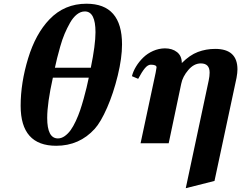

<svg xmlns="http://www.w3.org/2000/svg" viewBox="-20 -762 1283 1021"><path d="M452.1 -349.1H261.2Q231 -213.4 231 -134.8Q231 -25.9 288.1 -25.9Q306.6 -25.9 324.2 -38.3Q341.8 -50.8 355.7 -70.1Q369.6 -89.4 383.1 -118.4Q396.5 -147.5 405.8 -174.6Q415 -201.7 424.8 -236.6Q434.6 -271.5 440.2 -295.7Q445.8 -319.8 452.1 -349.1ZM462.9 -401.9Q487.8 -523.4 487.8 -590.8Q487.8 -701.2 431.2 -701.2Q409.2 -701.2 388.9 -685.3Q368.7 -669.4 352.5 -640.9Q336.4 -612.3 323.7 -582.5Q311 -552.7 300.3 -514.6Q289.6 -476.6 283.7 -452.9Q277.8 -429.2 272 -401.9ZM483.9 -77.1Q402.3 13.2 278.8 13.2Q89.8 13.2 89.8 -199.2Q89.8 -321.3 129.6 -451.9Q169.4 -582.5 243.2 -659.2Q322.8 -742.2 439.9 -742.2Q628.9 -742.2 628.9 -525.9Q628.9 -453.6 606.2 -360.4Q583.5 -267.1 549.8 -189.9Q516.1 -112.8 483.9 -77.1Z M781.7 -418Q766.1 -418 750.2 -398.9Q734.4 -379.9 714.8 -342.8L681.6 -356.9Q688 -382.8 703.6 -408.4Q719.2 -434.1 741.5 -455.8Q763.7 -477.5 793.9 -491Q824.2 -504.4 856.9 -504.9Q896 -504.9 921.4 -484.9Q946.8 -464.8 946.8 -426.8Q988.8 -469.2 1032.2 -485.6Q1075.7 -502 1124.5 -502Q1242.7 -502 1242.7 -393.1Q1242.7 -375 1237.8 -348.1L1120.6 200.2L967.8 238.8L1089.8 -334Q1094.7 -357.4 1094.7 -376Q1094.7 -424.8 1047.9 -424.8Q1011.2 -424.8 981.2 -389.6Q951.2 -354.5 943.8 -316.9L877 0H727.5L807.6 -375Q812.5 -399.4 812.5 -403.8Q812.5 -418 781.7 -418Z"/></svg>

Font: Linguistics Pro
Style: Bold Italic
Weight: 700
Italic angle: -12°
Designer: Stefan Peev, Context Ltd
Foundry: Stefan Peev, Context Ltd
Version: Version 001.000